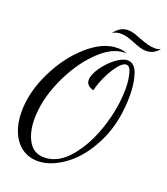

<svg xmlns="http://www.w3.org/2000/svg" viewBox="-164 -956 1010 1158"><g transform="rotate(20 341.0 -377.5)"><path d="M21 -161Q21 -286 84.5 -417Q148 -548 245 -633.5Q342 -719 435 -719Q473 -719 495 -707H484Q401 -707 313 -618.5Q225 -530 167 -398Q109 -266 109 -147Q109 -60 142.5 -3.5Q176 53 243 53Q332 53 405.5 -34.5Q479 -122 521.5 -253Q564 -384 564 -505Q564 -556 553 -599.5Q542 -643 519 -643Q496 -643 467.5 -606.5Q439 -570 415.5 -519Q392 -468 384 -429Q360 -435 348 -448Q336 -461 336 -478Q336 -512 367.5 -558Q399 -604 442 -637Q485 -670 517 -670Q563 -670 582.5 -611Q602 -552 602 -477Q602 -306 541 -177.5Q480 -49 389 19Q298 87 213 87Q156 87 112.5 56.5Q69 26 45 -30.5Q21 -87 21 -161ZM517 -783Q488 -795 467 -801Q446 -807 425 -807Q394 -807 371 -792Q407 -842 458 -842Q476 -842 495 -836.5Q514 -831 540 -820Q579 -806 601 -800Q623 -794 648 -794Q664 -794 682 -802Q649 -761 600 -761Q582 -761 563.5 -766.5Q545 -772 517 -783Z"/></g></svg>

Font: Dancing Script
Style: Regular
Weight: 400
Designer: Pablo Impallari
Foundry: Pablo Impallari
Version: Version 2.000